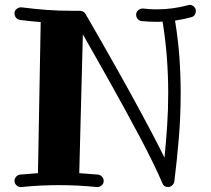

<svg xmlns="http://www.w3.org/2000/svg" viewBox="-20 -754 861 783"><path d="M778.8 -709Q778.8 -700.7 774.2 -693.6Q769.5 -686.5 761.2 -684.1Q744.1 -679.7 727.5 -676Q710.9 -672.4 693.8 -669.9Q706.5 -592.8 711.7 -520Q716.8 -447.3 716.8 -376Q716.8 -279.3 709.2 -189.5Q701.7 -99.6 690.9 -13.2Q688 -2.4 680.9 3.2Q673.8 8.8 665 8.8Q648.4 8.8 642.1 -6.8Q628.4 -40 604.7 -88.6Q581.1 -137.2 551.5 -193.1Q522 -249 489 -309.1Q456.1 -369.1 424.6 -425.3Q393.1 -481.4 365.2 -530.5Q337.4 -579.6 317.9 -613.8L303.2 -47.9Q321.8 -46.4 341.1 -44.9Q360.4 -43.5 379.9 -42Q389.6 -40.5 396.2 -33.2Q402.8 -25.9 402.8 -16.1Q402.8 -4.9 394.5 2Q386.2 8.8 377 8.8H375Q335.9 4.9 297.1 2.9Q258.3 1 219.2 1Q180.7 1 142.8 2.9Q105 4.9 66.9 8.8H64.9Q54.2 8.8 46.6 1.2Q39.1 -6.3 39.1 -16.1Q39.1 -25.9 45.7 -33.2Q52.2 -40.5 62 -42Q80.1 -43.5 98.4 -44.9Q116.7 -46.4 134.8 -47.9L146 -664.1Q104 -667 61 -672.9Q51.3 -674.3 45.2 -681.9Q39.1 -689.5 39.1 -699.2Q39.1 -710.9 47.9 -717.5Q56.6 -724.1 64.9 -724.1H67.9Q120.1 -717.3 170.2 -713.6Q220.2 -710 270 -710H306.2Q306.6 -710 309.1 -709.7Q311.5 -709.5 314.7 -708.5Q317.9 -707.5 321.5 -705.1Q325.2 -702.6 328.1 -698.2Q330.1 -694.8 340.8 -676.3Q351.6 -657.7 368.7 -627.9Q385.7 -598.1 408 -559.1Q430.2 -520 455.3 -475.6Q480.5 -431.2 506.8 -383.3Q533.2 -335.4 558.8 -287.8Q584.5 -240.2 608.2 -195.1Q631.8 -149.9 650.9 -110.8Q657.2 -174.8 661.6 -240.7Q666 -306.6 666 -376Q666 -445.3 660.6 -517.6Q655.3 -589.8 643.1 -666Q636.7 -665 630.9 -665Q625 -665 618.2 -665Q589.4 -665 558.1 -668Q548.3 -668.9 541.7 -676.5Q535.2 -684.1 535.2 -693.8Q535.2 -704.6 543.2 -711.9Q551.3 -719.2 561 -719.2H564Q577.6 -717.3 591.1 -716.6Q604.5 -715.8 618.2 -715.8Q651.9 -715.8 684.1 -720.2Q716.3 -724.6 747.1 -732.9Q749 -733.9 753.9 -733.9Q764.6 -733.9 771.7 -726.3Q778.8 -718.8 778.8 -709Z"/></svg>

Font: Ribeye
Style: Regular
Weight: 400
Designer: Astigmatic (AOETI)
Foundry: Astigmatic (AOETI)
Version: Version 1.000